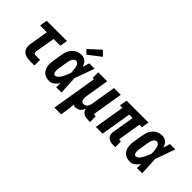

<svg xmlns="http://www.w3.org/2000/svg" viewBox="-11 -1550 2523 2523"><g transform="rotate(45 1250.0 -289.0)"><path d="M312 0Q289 0 266.5 -3.5Q244 -7 224 -15.5Q204 -24 188.5 -39Q173 -54 164.5 -74.5Q156 -95 155 -117.5Q154 -140 158 -163L202 -425H76L93 -530H470L452 -425H327L280 -146Q279 -138 280 -130Q281 -122 285 -116Q289 -110 296.5 -107.5Q304 -105 312 -105H395V0Z M677 8Q649 8 622 1Q595 -6 575 -22.5Q555 -39 542.5 -62.5Q530 -86 525 -112.5Q520 -139 521 -167Q522 -195 527 -223L548 -353Q552 -377 559 -400Q566 -423 578 -444.5Q590 -466 607.5 -484.5Q625 -503 646.5 -515.5Q668 -528 691.5 -533Q715 -538 738 -538Q760 -538 780.5 -530Q801 -522 815.5 -508Q830 -494 839.5 -475Q849 -456 856 -437Q863 -460 870.5 -483.5Q878 -507 885 -530H984Q959 -461 935 -391.5Q911 -322 885 -254Q889 -190 891.5 -126.5Q894 -63 898 0H800Q800 -19 800.5 -38.5Q801 -58 801 -78Q790 -61 777 -45.5Q764 -30 748 -18Q732 -6 714 1Q696 8 677 8ZM677 -97Q690 -97 703 -104Q716 -111 726.5 -121.5Q737 -132 744.5 -144.5Q752 -157 759 -169.5Q766 -182 772 -195Q778 -208 783.5 -221Q789 -234 794 -247Q799 -260 804 -273Q803 -285 802.5 -297Q802 -309 800.5 -321Q799 -333 797.5 -344.5Q796 -356 793.5 -368Q791 -380 787.5 -391Q784 -402 777 -411Q770 -420 760 -426.5Q750 -433 738 -433Q723 -433 710 -422Q697 -411 689 -396.5Q681 -382 677 -367Q673 -352 670 -336L649 -206Q647 -196 646 -185Q645 -174 644.5 -163.5Q644 -153 645 -142.5Q646 -132 649 -122Q652 -112 659 -104.5Q666 -97 677 -97ZM777 -583 725 -637 885 -783 951 -717Z M972 205 1076 -425H1052V-530H1218L1165 -206Q1163 -195 1162 -183Q1161 -171 1161.5 -159.5Q1162 -148 1164 -137Q1166 -126 1171.5 -116.5Q1177 -107 1187 -102Q1197 -97 1208 -97Q1223 -97 1238 -104Q1253 -111 1263 -123Q1273 -135 1278.5 -149.5Q1284 -164 1286 -179L1344 -530H1470L1402 -119Q1401 -114 1401.5 -110Q1402 -106 1404.5 -103Q1407 -100 1411 -98.5Q1415 -97 1420 -97H1437V8H1402Q1381 8 1360 4.5Q1339 1 1321 -9Q1303 -19 1291 -35.5Q1279 -52 1275 -73Q1267 -56 1256.5 -41Q1246 -26 1232 -14Q1218 -2 1200.5 3Q1183 8 1165 8Q1154 8 1143.5 6.5Q1133 5 1122 1Q1123 26 1120.5 51.5Q1118 77 1114 102L1097 205Z M1871 8Q1853 8 1835 5.5Q1817 3 1801 -3.5Q1785 -10 1772 -21.5Q1759 -33 1751.5 -48.5Q1744 -64 1743 -82.5Q1742 -101 1745 -119L1796 -425H1732L1662 0H1537L1607 -425H1560L1578 -530H1985L1968 -425H1921L1870 -119Q1869 -114 1870 -110Q1871 -106 1873.5 -103Q1876 -100 1880 -98.5Q1884 -97 1888 -97H1905V8Z M2177 8Q2149 8 2122 1Q2095 -6 2075 -22.5Q2055 -39 2042.5 -62.5Q2030 -86 2025 -112.5Q2020 -139 2021 -167Q2022 -195 2027 -223L2048 -353Q2052 -377 2059 -400Q2066 -423 2078 -444.5Q2090 -466 2107.5 -484.5Q2125 -503 2146.5 -515.5Q2168 -528 2191.5 -533Q2215 -538 2238 -538Q2260 -538 2280.5 -530Q2301 -522 2315.5 -508Q2330 -494 2339.5 -475Q2349 -456 2356 -437Q2363 -460 2370.5 -483.5Q2378 -507 2385 -530H2484Q2459 -461 2435 -391.5Q2411 -322 2385 -254Q2389 -190 2391.5 -126.5Q2394 -63 2398 0H2300Q2300 -19 2300.5 -38.5Q2301 -58 2301 -78Q2290 -61 2277 -45.5Q2264 -30 2248 -18Q2232 -6 2214 1Q2196 8 2177 8ZM2177 -97Q2190 -97 2203 -104Q2216 -111 2226.5 -121.5Q2237 -132 2244.5 -144.5Q2252 -157 2259 -169.5Q2266 -182 2272 -195Q2278 -208 2283.5 -221Q2289 -234 2294 -247Q2299 -260 2304 -273Q2303 -285 2302.5 -297Q2302 -309 2300.5 -321Q2299 -333 2297.5 -344.5Q2296 -356 2293.5 -368Q2291 -380 2287.5 -391Q2284 -402 2277 -411Q2270 -420 2260 -426.5Q2250 -433 2238 -433Q2223 -433 2210 -422Q2197 -411 2189 -396.5Q2181 -382 2177 -367Q2173 -352 2170 -336L2149 -206Q2147 -196 2146 -185Q2145 -174 2144.5 -163.5Q2144 -153 2145 -142.5Q2146 -132 2149 -122Q2152 -112 2159 -104.5Q2166 -97 2177 -97Z"/></g></svg>

Font: Iosevka Slab Extrabold Oblique
Style: Regular
Weight: 800
Italic angle: -9°
Monospace: yes
Designer: Belleve Invis
Foundry: Belleve Invis
Version: Version 11.1.1; ttfautohint (v1.8.3)